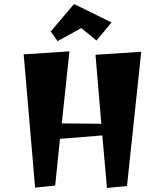

<svg xmlns="http://www.w3.org/2000/svg" viewBox="-20 -921 809 957"><path d="M513 16 490 -246 279 -229 255 4 155 14 98 -650 326 -665 288 -306 485 -304 456 -648 684 -663 613 6ZM233 -764 349 -901 536 -809 461 -719 385 -781 267 -716Z"/></svg>

Font: Joti One
Style: Regular
Weight: 400
Designer: Eduardo Rodriguez Tunni
Foundry: Eduardo Rodriguez Tunni
Version: Version 1.001